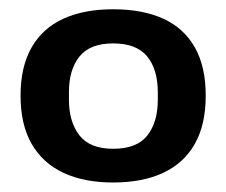

<svg xmlns="http://www.w3.org/2000/svg" viewBox="-20 -719 482 410"><path d="M221.6 -329.3Q159.5 -329.3 115.4 -350Q71.3 -370.6 47.6 -411.7Q23.9 -452.8 23.9 -514.8Q23.9 -576.8 47.6 -617.9Q71.3 -659 115.4 -679.1Q159.5 -699.2 221.6 -699.2Q284.5 -699.2 328.6 -679.1Q372.7 -659 396 -617.9Q419.3 -576.8 419.3 -514.8Q419.3 -452.8 396 -411.7Q372.7 -370.6 328.6 -350Q284.5 -329.3 221.6 -329.3ZM221.6 -401.3Q272.2 -401.3 294.6 -429.6Q317 -458 317 -506.6V-521.2Q317 -570.9 294.2 -598.6Q271.4 -626.3 221.6 -626.3Q172.3 -626.3 149.8 -598.4Q127.2 -570.5 127.2 -522V-506.4Q127.2 -459 149.5 -430.1Q171.8 -401.3 221.6 -401.3Z"/></svg>

Font: Archivo SemiBold SemiExpanded
Style: Regular
Weight: 600
Width: 6
Version: Version 2.001